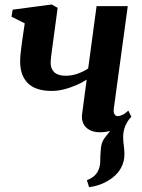

<svg xmlns="http://www.w3.org/2000/svg" viewBox="-20 -564 616 834"><path d="M367 249 357.5 218.5Q379.5 210 391.5 198.2Q403.5 186.5 409.5 170Q415.5 154 415.5 133.2Q415.5 112.5 417.5 90.5Q418.5 55 436.2 33.2Q454 11.5 467.5 -6.5L543 -48.5Q528 -29.5 521.2 -8.8Q514.5 12 515 34Q515 48.5 517.8 68Q520.5 87.5 520.5 106Q520.5 136.5 507.2 162.5Q494 188.5 468.5 208Q448 224 422.5 234.5Q397 245 367 249ZM230.5 -530 205 -341.5Q204 -334.5 202.8 -324.8Q201.5 -315 200.8 -306Q200 -297 200 -290Q200.5 -264 216.5 -249.5Q232.5 -235 265.5 -235Q293 -235 318.8 -244.5Q344.5 -254 363 -266.5L399.5 -537.5H535L474.5 -93.5Q472 -75.5 477.5 -67.5Q483 -59.5 491.5 -59.5Q500 -59.5 511.5 -64.8Q523 -70 537.5 -83.5L550.5 -57Q540.5 -43.5 521.2 -27.8Q502 -12 475 -0.8Q448 10.5 415 10.5Q387 10.5 368.5 0.2Q350 -10 341.8 -27.8Q333.5 -45.5 336.5 -67.5L356.5 -218Q336.5 -205 311 -194Q285.5 -183 258.2 -176Q231 -169 204.5 -169Q135 -169 101.2 -202.5Q67.5 -236 67.5 -296.5Q67.5 -310 69 -327Q70.5 -344 73 -361.8Q75.5 -379.5 77.5 -395L87.5 -462.5L30 -491.5L35 -522L205 -544.5Z"/></svg>

Font: Merriweather 72pt
Style: Bold Italic
Weight: 700
Italic angle: -7.8°
Version: Version 2.101